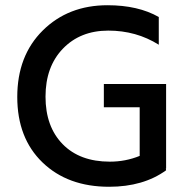

<svg xmlns="http://www.w3.org/2000/svg" viewBox="-20 -706 721 734"><path d="M397 8Q239 8 142.5 -85Q46 -178 46 -335.5Q46 -493 143.5 -589.5Q241 -686 391 -686Q508 -686 587 -641V-535Q501 -589 394 -589Q287 -589 220.5 -520Q154 -451 154 -336.5Q154 -222 219.5 -155Q285 -88 400 -88Q460 -88 514 -110V-296H377V-385H615V-62H614L615 -55Q528 8 397 8Z"/></svg>

Font: Hind Jalandhar Medium
Style: Regular
Weight: 500
Designer: Namrata Goyal
Foundry: Indian Type Foundry
Version: Version 0.702;PS 1.0;hotconv 1.0.81;makeotf.lib2.5.63406